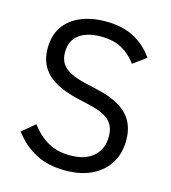

<svg xmlns="http://www.w3.org/2000/svg" viewBox="-108 -797 797 897"><g transform="rotate(15 290.5 -349.0)"><path d="M289 12Q205 12 144.5 -20.5Q84 -53 42 -110L104 -162Q141 -113 186 -87.5Q231 -62 292 -62Q367 -62 406.5 -98Q446 -134 446 -194Q446 -227 433 -250Q420 -273 391.5 -288.5Q363 -304 317 -314L260 -327Q197 -342 153 -366Q109 -390 86 -428Q63 -466 63 -519Q63 -581 92 -623.5Q121 -666 173.5 -688Q226 -710 294 -710Q373 -710 429.5 -681Q486 -652 525 -596L462 -550Q434 -590 392.5 -613Q351 -636 290 -636Q223 -636 184.5 -607Q146 -578 146 -522Q146 -489 160.5 -467Q175 -445 204 -430.5Q233 -416 277 -406L334 -393Q402 -378 445 -352Q488 -326 508.5 -288Q529 -250 529 -198Q529 -134 500 -87Q471 -40 417.5 -14Q364 12 289 12Z"/></g></svg>

Font: IBM Plex Sans
Style: Regular
Weight: 400
Designer: Mike Abbink, Paul van der Laan, Pieter van Rosmalen
Foundry: Bold Monday
Version: Version 3.201